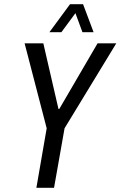

<svg xmlns="http://www.w3.org/2000/svg" viewBox="-20 -893 573 913"><path d="M153 0 202 -283 97 -687H186L258 -375H262L444 -687H533L287 -283L237 0ZM215 -740 313 -873H375L425 -740H372L327 -862H362L272 -740Z"/></svg>

Font: Archivo ExtraCondensed
Style: Italic
Weight: 400
Width: 2
Italic angle: -10°
Designer: Hector Gatti
Foundry: Omnibus-Type
Version: Version 2.001